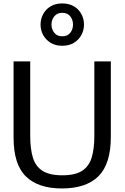

<svg xmlns="http://www.w3.org/2000/svg" viewBox="-20 -1066 712 1098"><path d="M333.5 11.7Q198.7 11.7 128.2 -56.9Q57.6 -125.5 57.6 -279.8V-714.8H152.8V-288.1Q152.8 -216.3 167.7 -166Q182.6 -115.7 222.4 -89.6Q262.2 -63.5 336.4 -63.5Q410.6 -63.5 450.2 -89.6Q489.7 -115.7 504.6 -166Q519.5 -216.3 519.5 -288.1V-714.8H613.8V-283.2Q613.8 -129.4 543.7 -58.8Q473.6 11.7 333.5 11.7ZM335.9 -804.2Q296.9 -804.2 269 -821.5Q241.2 -838.9 226.6 -866.5Q211.9 -894 211.9 -925.3Q211.9 -957 226.6 -984.9Q241.2 -1012.7 269 -1029.5Q296.9 -1046.4 335.9 -1046.4Q375.5 -1046.4 403.3 -1029.5Q431.2 -1012.7 445.8 -984.9Q460.4 -957 460.4 -925.3Q460.4 -894 445.8 -866.5Q431.2 -838.9 403.3 -821.5Q375.5 -804.2 335.9 -804.2ZM335.9 -858.4Q366.2 -858.4 381.8 -878.4Q397.5 -898.4 397.5 -925.3Q397.5 -952.6 381.8 -972.7Q366.2 -992.7 335.9 -992.7Q306.6 -992.7 290.5 -972.7Q274.4 -952.6 274.4 -925.3Q274.4 -898.4 290.5 -878.4Q306.6 -858.4 335.9 -858.4Z"/></svg>

Font: Pontano Sans Medium
Style: Regular
Weight: 500
Designer: Vernon Adams
Foundry: Vernon Adams
Version: Version 2.001